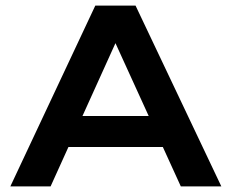

<svg xmlns="http://www.w3.org/2000/svg" viewBox="-20 -667 829 687"><path d="M178 -141V-252H606V-141ZM17 0 321 -647H465L772 0H627L361 -583H425L161 0Z"/></svg>

Font: Syne
Style: Bold
Weight: 700
Designer: Lucas Descroix
Foundry: Bonjour Monde
Version: Version 2.200